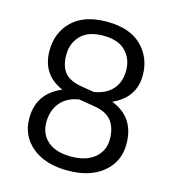

<svg xmlns="http://www.w3.org/2000/svg" viewBox="-112 -838 858 945"><g transform="rotate(15 317.0 -365.0)"><path d="M70 -186Q70 -314 191 -364Q80 -411 80 -534Q80 -626 141 -685Q202 -744 317.5 -744Q433 -744 494 -684.5Q555 -625 555 -534Q555 -420 443 -370Q565 -324 565 -186Q565 -97 498.5 -41.5Q432 14 318 14Q204 14 137 -41.5Q70 -97 70 -186ZM363 -326 284 -339Q221 -329 188.5 -288.5Q156 -248 156 -188.5Q156 -129 197.5 -93Q239 -57 316.5 -57Q394 -57 437 -93.5Q480 -130 480 -188Q480 -246 453 -281Q426 -316 363 -326ZM283 -403 344 -393Q406 -404 438 -441Q470 -478 470 -536Q470 -594 432.5 -633.5Q395 -673 318 -673Q241 -673 203 -633.5Q165 -594 165 -535.5Q165 -477 191.5 -445Q218 -413 283 -403Z"/></g></svg>

Font: Sintony
Style: Regular
Weight: 400
Version: Version 001.001